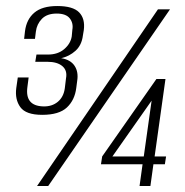

<svg xmlns="http://www.w3.org/2000/svg" viewBox="-20 -617 615 637"><path d="M120 -236Q66 -236 47.5 -261.5Q29 -287 34 -325L39 -360H75L71 -329Q62 -266 123 -264Q152 -263 171.5 -279Q191 -295 195 -324L199 -357Q204 -383 187 -397.5Q170 -412 137 -412H97L101 -436H139Q172 -436 193 -454Q214 -472 218 -496L220 -518Q224 -540 211.5 -556Q199 -572 168 -572Q136 -572 119 -554.5Q102 -537 99 -512L96 -488H60L63 -514Q68 -553 94 -575Q120 -597 170 -597Q222 -597 242.5 -576Q263 -555 258 -517L255 -499Q251 -467 230.5 -448.5Q210 -430 183 -424Q214 -419 227.5 -398.5Q241 -378 236 -348L233 -325Q228 -285 202 -260.5Q176 -236 120 -236ZM103 0 504 -586H544L140 0ZM443 0 453 -72H315L319 -98L499 -355H529L493 -98H531L527 -72H489L479 0ZM353 -98H457L483 -283Z"/></svg>

Font: Alumni Sans Thin Light
Style: Italic
Weight: 300
Italic angle: -8°
Version: Version 1.016